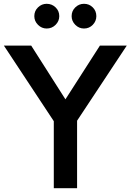

<svg xmlns="http://www.w3.org/2000/svg" viewBox="-28 -990 686 1010"><path d="M217.5 -840Q191.2 -840 171.9 -859.4Q152.5 -878.8 152.5 -905Q152.5 -932.5 171.9 -951.2Q191.2 -970 217.5 -970Q245 -970 264.4 -951.2Q283.8 -932.5 283.8 -905Q283.8 -878.8 264.4 -859.4Q245 -840 217.5 -840ZM413.8 -840Q387.5 -840 368.1 -859.4Q348.8 -878.8 348.8 -905Q348.8 -932.5 368.1 -951.2Q387.5 -970 413.8 -970Q441.2 -970 460 -951.2Q478.8 -932.5 478.8 -905Q478.8 -878.8 460 -859.4Q441.2 -840 413.8 -840ZM638.8 -750 377.5 -355V0H255V-352.5L-7.5 -750H136.2L316.2 -467.5L497.5 -750Z"/></svg>

Font: Now Alt Medium
Style: Regular
Weight: 500
Designer: Alfredo Marco Pradil
Foundry: Alfredo Marco Pradil
Version: Version 1.002;PS 001.002;hotconv 1.0.88;makeotf.lib2.5.64775